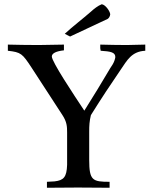

<svg xmlns="http://www.w3.org/2000/svg" viewBox="-20 -884 721 904"><path d="M664 -674C635 -674 605 -672 577 -672C535 -672 493 -673 452 -674V-657L454 -645C501 -642 523 -638 523 -615C522 -607 518 -593 510 -580L499 -563C464 -503 416 -425 377 -363C326 -440 224 -593 224 -618C224 -633 244 -643 281 -647V-674C241 -674 202 -672 161 -672C113 -672 56 -673 17 -674V-645C79 -638 85 -632 129 -565L274 -342C295 -310 296 -288 296 -260V-108C294 -50 280 -35 237 -30L201 -28V0C250 0 300 -1 347 -1C395 -1 445 0 496 0V-28C416 -28 400 -34 400 -131V-264C400 -293 401 -313 408 -342C458 -422 501 -487 549 -557C578 -599 599 -642 664 -645ZM499 -817C497 -833 476 -862 459 -864C441 -857 422 -842 408 -829C368 -794 324 -761 285 -725C293 -721 301 -716 310 -712L487 -795C493 -799 498 -807 499 -817Z"/></svg>

Font: Sibila
Style: Regular
Weight: 400
Designer: Stefan Peev
Foundry: Context Ltd
Version: Version 1.000